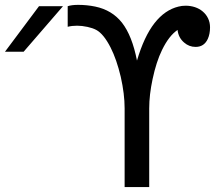

<svg xmlns="http://www.w3.org/2000/svg" viewBox="-249 -754 871 774"><path d="M352.5 0V-317.4Q352.5 -371.6 366.2 -435.5Q380.9 -504.9 404.3 -552.7Q432.1 -609.9 466.8 -633.3Q470.2 -602.1 493.2 -582.5Q513.2 -564.9 539.6 -564.9Q574.2 -564.9 588.9 -597.7Q597.7 -617.2 597.7 -643.6Q597.7 -663.6 589.8 -679.9Q582 -696.3 567.9 -708Q554.7 -719.2 536.9 -725.1Q519 -731 499.5 -731Q483.9 -731 470.7 -727.5Q416 -714.4 374 -660.9Q332 -607.4 303.2 -509.8Q283.7 -609.9 242.7 -662.6Q202.6 -713.4 134.8 -727.5Q101.6 -734.4 65.9 -734.4Q40 -734.4 23.9 -729V-646Q41 -650.4 62 -650.4Q81.1 -650.4 104 -645.5Q124.5 -641.1 139.2 -633.3Q168.9 -617.2 196.8 -562.5Q221.2 -514.6 237.8 -444.3Q253.4 -375 253.4 -317.4V0ZM-153.8 -545.4 4.9 -729H-91.8L-229 -545.4Z"/></svg>

Font: Hack Dev
Style: Regular
Weight: 400
Designer: Christopher Simpkins
Foundry: Christopher Simpkins
Version: Version 2.0315